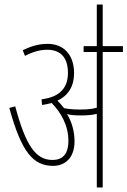

<svg xmlns="http://www.w3.org/2000/svg" viewBox="-20 -825 561 845"><path d="M308 -203C308 -245 297 -287 275 -323C292 -318 314 -317 336 -317C358 -317 384 -318 406 -324V0H432V-596H521V-622H432V-805H406V-622H348V-596H406V-351C383 -344 357 -343 331 -343C311 -343 285 -344 262 -349C253 -360 243 -372 233 -382C280 -404 306 -445 306 -503C306 -584 260 -632 190 -632C151 -632 117 -622 80 -604L90 -579C124 -597 156 -606 188 -606C250 -606 279 -568 279 -504C279 -440 245 -398 163 -388L165 -363C180 -365 194 -368 207 -372C248 -330 281 -274 281 -205C281 -145 254 -121 211 -121C137 -121 93 -185 47 -357L21 -350C74 -157 125 -95 214 -95C262 -95 308 -126 308 -203Z"/></svg>

Font: Noto Sans Devanagari UI ExtraCondensed Thin
Style: Regular
Weight: 100
Width: 2
Designer: Jelle Bosma - Monotype Design Team
Foundry: Monotype Imaging Inc.
Version: Version 2.004